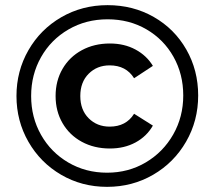

<svg xmlns="http://www.w3.org/2000/svg" viewBox="-20 -723 834 746"><path d="M44 -350Q44 -447 90.5 -528Q137 -609 218 -656Q299 -703 398 -703Q497 -703 577.5 -657Q658 -611 704 -530.5Q750 -450 750 -352Q750 -254 703 -172.5Q656 -91 575 -44Q494 3 396 3Q298 3 217.5 -44Q137 -91 90.5 -172Q44 -253 44 -350ZM692 -352Q692 -435 654 -502.5Q616 -570 549 -609Q482 -648 398 -648Q314 -648 246 -608.5Q178 -569 139.5 -501Q101 -433 101 -350Q101 -267 139.5 -199Q178 -131 245.5 -91.5Q313 -52 396 -52Q479 -52 546.5 -92Q614 -132 653 -200.5Q692 -269 692 -352ZM196 -350Q196 -409 223 -455.5Q250 -502 298 -528Q346 -554 407 -554Q463 -554 506.5 -530.5Q550 -507 574 -467L501 -419Q470 -469 406 -469Q357 -469 324.5 -436.5Q292 -404 292 -350Q292 -296 324.5 -263.5Q357 -231 406 -231Q470 -231 501 -281L574 -235Q550 -193 506.5 -169.5Q463 -146 407 -146Q346 -146 298 -172Q250 -198 223 -244.5Q196 -291 196 -350Z"/></svg>

Font: APTA Sans SemiBold
Style: Bold
Weight: 600
Version: Version 7.200